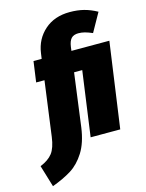

<svg xmlns="http://www.w3.org/2000/svg" viewBox="-228 -848 882 1159"><g transform="rotate(-15 212.5 -268.5)"><path d="M436 0H251L307 -405H256L212 -73Q199 21 162 79.5Q125 138 75.5 169Q26 200 -45 226L-86 90Q-34 69 -9 36.5Q16 4 25 -63L71 -405H19L37 -534H88L93 -569Q105 -654 166.5 -708.5Q228 -763 324 -763Q372 -763 411.5 -753Q451 -743 493 -720L428 -604Q400 -616 380.5 -621Q361 -626 341 -626Q312 -626 297 -610Q282 -594 277 -558L274 -534H511Z"/></g></svg>

Font: Fira Sans Extra Condensed Black
Style: Italic
Weight: 900
Width: 3
Italic angle: -8°
Designer: Carrois Corporate & Edenspiekermann AG
Foundry: Carrois Corporate GbR & Edenspiekermann AG
Version: Version 4.203